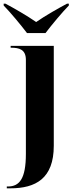

<svg xmlns="http://www.w3.org/2000/svg" viewBox="-41 -786 406 1046"><path d="M106 -606H207C241 -651 297 -718 334 -756V-766H324C281 -743 206 -701 156 -666C106 -701 32 -743 -11 -766H-21V-756C16 -718 72 -651 106 -606ZM-4 240H15C153 240 252 187 252 8V-536H17V-526H20C63 -526 100 -517 100 -460V52C100 188 65 230 2 230H-4Z"/></svg>

Font: Noto Serif Display
Style: Bold
Weight: 700
Designer: Monotype Design Team
Foundry: Monotype Imaging Inc.
Version: Version 2.009